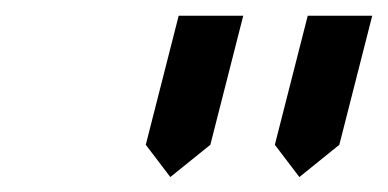

<svg xmlns="http://www.w3.org/2000/svg" viewBox="-20 -687 501 248"><path d="M210.8 -666.7H294.2L251.7 -500L200 -458.3L168.3 -500ZM377.5 -666.7H460.8L418.3 -500L366.7 -458.3L335 -500Z"/></svg>

Font: Yulong
Style: Italic
Weight: 400
Italic angle: -14.25°
Designer: GGBotNet
Foundry: f0n7.com
Version: 1.00